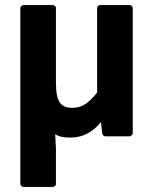

<svg xmlns="http://www.w3.org/2000/svg" viewBox="-20 -523 602 755"><path d="M60 200C60 205 65 212 73 212H188C193 212 200 208 200 200V64V63L197 5C215 16 236 18 258 18C305 18 346 -4 377 -43L382 1C383 7 387 13 394 13H489C494 13 502 8 502 0V-491C502 -496 497 -503 489 -503H374C369 -503 362 -499 362 -491V-159C326 -115 302 -99 265 -99C221 -99 200 -119 200 -198V-491C200 -496 196 -503 188 -503H73C68 -503 60 -499 60 -491Z"/></svg>

Font: Falling Sky
Style: Bd
Weight: 700
Designer: Paul D. Hunt
Foundry: Adobe Systems Incorporated
Version: Version 1.02